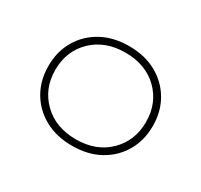

<svg xmlns="http://www.w3.org/2000/svg" viewBox="-76 -857 510 486"><g transform="rotate(30 179.0 -614.5)"><path d="M179 -468.5Q133.5 -468.5 99.2 -487.2Q65 -506 45.8 -538.8Q26.5 -571.5 26.5 -614Q26.5 -656.5 45.8 -689.2Q65 -722 99.2 -740.8Q133.5 -759.5 179 -759.5Q224.5 -759.5 258.8 -740.8Q293 -722 312.2 -689.2Q331.5 -656.5 331.5 -614Q331.5 -571.5 312.2 -538.8Q293 -506 258.8 -487.2Q224.5 -468.5 179 -468.5ZM179 -487.5Q238.5 -487.5 275 -523.5Q311.5 -559.5 311.5 -614Q311.5 -669 275 -704.8Q238.5 -740.5 179 -740.5Q120 -740.5 83.2 -704.8Q46.5 -669 46.5 -614Q46.5 -559.5 83.2 -523.5Q120 -487.5 179 -487.5Z"/></g></svg>

Font: Hepta Slab ExtraLight ExtraLight
Style: Regular
Weight: 250
Version: Version 1.102